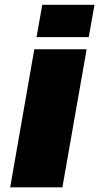

<svg xmlns="http://www.w3.org/2000/svg" viewBox="-20 -800 424 820"><path d="M23.5 0H246.5L350 -589.5H126.5ZM160.5 -779.5 136 -641.5H359L383.5 -779.5Z"/></svg>

Font: Anybody Expanded ExtraBold
Style: Italic
Weight: 800
Width: 7
Italic angle: -10°
Version: Version 1.113;gftools[0.9.25]